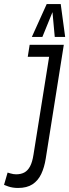

<svg xmlns="http://www.w3.org/2000/svg" viewBox="-59 -922 343 952"><path d="M-39 -5.4 -21.3 -66.3Q-13.9 -64.3 -6.9 -62.1Q0.1 -60 7.4 -58.8Q14.8 -57.7 20.8 -57.7Q44.8 -57.7 61.9 -66.9Q78.9 -76.1 90.2 -97.4Q101.5 -118.7 107.1 -155.5L184.6 -640.4H78.6L88.1 -700H257.4L167.7 -135Q160.9 -92.1 145.4 -59.2Q129.8 -26.3 102.1 -8.2Q74.3 10 30.6 10Q17.1 10 5 8.1Q-7.2 6.2 -18 2.5Q-28.8 -1.2 -39 -5.4ZM98.9 -738.8 172.5 -901.7H242.1L264.1 -738.8H212.5L201.2 -861.8L151.1 -738.8Z"/></svg>

Font: Georama ExtraCondensed Thin
Style: Italic
Weight: 100
Width: 2
Italic angle: -9°
Designer: Jean-Baptiste Levee
Foundry: Production Type
Version: Version 1.001